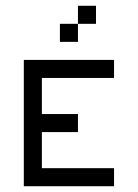

<svg xmlns="http://www.w3.org/2000/svg" viewBox="-20 -645 478 665"><path d="M62.5 -437.5H375V-375H125V-250H250V-187.5H125V-62.5H375V0H62.5ZM187.5 -562.5H250V-500H187.5ZM250 -625H312.5V-562.5H250Z"/></svg>

Font: Pixel Operator SC
Style: Regular
Weight: 400
Designer: Jayvee Enaguas (GrandChaos9000)
Foundry: The Grandoplex Project
Version: Version 1.4.1 (September 5, 2015)